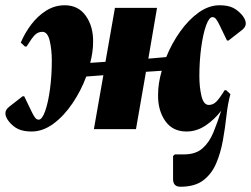

<svg xmlns="http://www.w3.org/2000/svg" viewBox="-36 -490 954 730"><path d="M210 -470Q262 -470 290.5 -429.5Q319 -389 318 -330Q318 -293 307 -251L365 -255L401 -460H561L528 -267L596 -273Q617 -325 649 -370Q681 -415 719.5 -442.5Q758 -470 799 -470Q829 -470 848.5 -461Q868 -452 885 -432Q898 -416 898.5 -401.5Q899 -387 883 -375L833 -336H827L799 -394Q791 -411 785 -418Q779 -425 772 -425Q759 -425 747.5 -393Q736 -361 729 -309.5Q722 -258 722 -200Q722 -159 730 -125Q738 -91 758 -91Q774 -91 786.5 -103.5Q799 -116 818 -147H824L840 -132Q830 -96 825 -50Q820 -4 811.5 43.5Q803 91 786 131Q769 171 737 195.5Q705 220 650 220Q622 220 622 191V103L629 97H664Q708 97 734 74Q760 51 775.5 13Q791 -25 805 -69Q780 -36 746 -13Q712 10 673 10Q620 10 592 -30.5Q564 -71 565 -130Q565 -173 579 -221L519 -217L481 1H321L357 -204L292 -199Q272 -145 239.5 -97Q207 -49 167 -19.5Q127 10 84 10Q54 10 34 1Q14 -8 -2 -28Q-15 -44 -15.5 -58.5Q-16 -73 0 -85L50 -124H56L84 -66Q92 -49 98 -42Q104 -35 111 -35Q124 -35 135.5 -67Q147 -99 154 -150.5Q161 -202 161 -260Q161 -301 153 -335Q145 -369 125 -369Q108 -369 96 -356.5Q84 -344 65 -313H59L43 -328Q58 -364 82.5 -396.5Q107 -429 139.5 -449.5Q172 -470 210 -470Z"/></svg>

Font: Spectral ExtraBold
Style: Italic
Weight: 800
Italic angle: -10°
Designer: Jean-Baptiste Levee
Foundry: Production Type
Version: Version 2.001